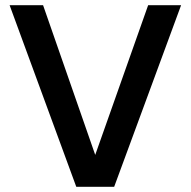

<svg xmlns="http://www.w3.org/2000/svg" viewBox="-20 -720 735 740"><path d="M274 0 17 -700H146L347 -123L551 -700H678L420 0Z"/></svg>

Font: AWOL-DM SemiBold
Style: Regular
Weight: 600
Designer: Colophon Foundry, Jonny Pinhorn, Mikhail Sharanda
Foundry: Colophon Foundry
Version: Version 1.000;Glyphs 3.2.3 (3260)